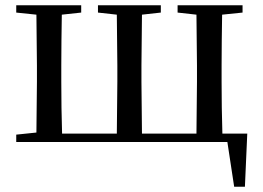

<svg xmlns="http://www.w3.org/2000/svg" viewBox="-20 -542 1003 733"><path d="M42 0H848L874 171H915L924 -32H829C827 -88 826 -174 826 -230V-292C826 -346 827 -430 828 -486L906 -494V-522H658V-494L730 -486L732 -292V-230L730 -32H522L520 -230V-292L522 -486L594 -494V-522H354V-494L426 -486L428 -292V-230L426 -32H217C215 -88 214 -174 214 -230V-292C214 -346 215 -429 216 -486L290 -494V-522H42V-494L119 -486L121 -292V-230L119 -36L42 -28Z"/></svg>

Font: Noto Serif HK Medium
Style: Regular
Weight: 500
Designer: Ryoko NISHIZUKA 西塚涼子 (kana & ideographs); Frank Grießhammer (Latin, Greek & Cyrillic); Wenlong ZHANG 张文龙 (bopomofo); San
Foundry: Adobe
Version: Version 2.001;hotconv 1.1.0;makeotfexe 2.6.0